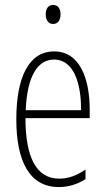

<svg xmlns="http://www.w3.org/2000/svg" viewBox="-20 -747 428 777"><path d="M195 -727C173 -727 165 -709 165 -688C165 -667 175 -650 195 -650C214 -650 225 -665 225 -689C225 -709 217 -727 195 -727ZM199 -539C96 -539 46 -433 46 -264C46 -97 98 10 218 10C260 10 296 -3 326 -22V-61C290 -36 256 -24 220 -24C128 -24 83 -109 83 -269H343V-303C343 -425 305 -539 199 -539ZM199 -506C277 -506 309 -412 308 -301H84C90 -439 132 -506 199 -506Z"/></svg>

Font: Noto Sans Devanagari UI ExtraCondensed ExtraLight
Style: Regular
Weight: 200
Width: 2
Designer: Jelle Bosma - Monotype Design Team
Foundry: Monotype Imaging Inc.
Version: Version 2.004